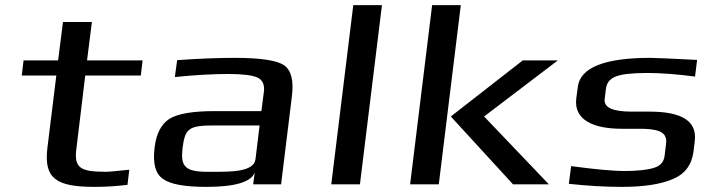

<svg xmlns="http://www.w3.org/2000/svg" viewBox="-20 -720 2771 750"><path d="M278 -136 313 -425H530L537 -484H320L339 -634H226L207 -484H72L65 -425H200L165 -141C151 -22 200 10 350 10C394 10 437 7 478 2L485 -57C437 -52 407 -49 394 -49C297 -49 269 -62 278 -136Z M1078 0 1120 -342C1128 -404 1118 -445 1090 -465C1062 -484 998 -494 897 -494C830 -494 754 -491 672 -485L663 -419C740 -427 811 -431 872 -431C929 -431 966 -426 986 -417C1005 -408 1014 -390 1011 -363L1001 -286H819C733 -286 675 -276 642 -256C610 -235 590 -198 584 -144C576 -82 587 -41 617 -21C646 0 702 10 786 10C898 10 961 -9 975 -46L969 0ZM693 -141C703 -220 718 -230 820 -230H994L978 -98C972 -47 876 -49 812 -49H789C701 -49 685 -72 693 -141Z M1386 0 1472 -700H1360L1274 0Z M2124 0 1871 -265 2159 -484H2022L1741 -265L1984 0ZM1694 0 1780 -700H1668L1582 0Z M2409 -217H2478C2544 -217 2588 -208 2582 -160L2576 -111C2573 -87 2559 -71 2533 -64C2507 -56 2468 -52 2418 -52C2378 -52 2309 -58 2211 -71L2202 -2C2274 6 2344 10 2409 10C2494 10 2560 0 2607 -20C2656 -40 2682 -76 2689 -128L2694 -170C2703 -246 2645 -284 2517 -284H2447C2373 -284 2338 -300 2342 -333L2347 -374C2350 -396 2362 -412 2385 -421C2407 -430 2448 -435 2508 -435C2562 -435 2625 -430 2695 -421L2703 -486C2601 -491 2541 -494 2521 -494C2341 -494 2246 -456 2237 -380L2231 -335C2221 -252 2297 -217 2409 -217Z"/></svg>

Font: Gamestation Extended
Style: Italic
Weight: 400
Width: 7
Designer: Jonas Hecksher
Foundry: Jonas Hecksher, Playtypeª, e-types AS
Version: Version 1.003